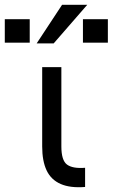

<svg xmlns="http://www.w3.org/2000/svg" viewBox="-91 -780 470 801"><path d="M264 0Q202 5 162 -12.5Q122 -30 103.5 -69Q85 -108 85 -169V-500H165V-169Q165 -111 188.5 -93.5Q212 -76 264 -80ZM33 -700V-602H-71V-700ZM359 -700V-602H255V-700ZM62 -599 168 -760H273L133 -599Z"/></svg>

Font: Syne
Style: Regular
Weight: 400
Designer: Lucas Descroix
Foundry: Bonjour Monde
Version: Version 2.200